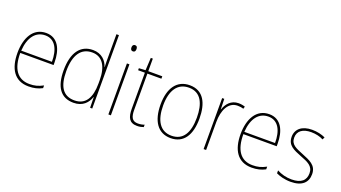

<svg xmlns="http://www.w3.org/2000/svg" viewBox="-61 -1309 3317 1868"><g transform="rotate(20 1597.5 -375.0)"><path d="M253 -538C119 -538 55 -416 55 -261C55 -100 119 10 266 10C322 10 365 -1 407 -23V-51C355 -24 319 -15 266 -15C144 -15 80 -105 81 -269H426V-295C426 -427 377 -538 253 -538ZM253 -513C355 -513 401 -420 400 -293H82C92 -438 157 -513 253 -513Z M732 10C828 10 878 -48 898 -110H900L902 0H924V-760H898V-526C898 -491 898 -457 900 -420H898C880 -482 827 -538 738 -538C608 -538 535 -438 535 -255C535 -83 599 10 732 10ZM732 -15C615 -15 562 -98 562 -255C562 -426 625 -513 739 -513C843 -513 898 -428 898 -284V-248C898 -103 848 -15 732 -15Z M1105 -722C1085 -722 1079 -706 1079 -690C1079 -673 1085 -658 1104 -658C1125 -658 1131 -672 1131 -690C1131 -706 1127 -722 1105 -722ZM1117 -528H1091V0H1117Z M1390 -15C1329 -15 1312 -55 1312 -130V-503H1457V-528H1312V-658H1291L1284 -528L1216 -524V-503H1286V-130C1286 -42 1309 10 1390 10C1419 10 1438 5 1457 -2V-27C1439 -20 1417 -15 1390 -15Z M1938 -264C1938 -423 1882 -538 1740 -538C1608 -538 1535 -436 1535 -265C1535 -97 1603 10 1737 10C1874 10 1938 -97 1938 -264ZM1562 -265C1562 -421 1623 -513 1740 -513C1865 -513 1911 -408 1911 -264C1911 -110 1858 -15 1737 -15C1618 -15 1562 -112 1562 -265Z M2245 -536C2167 -536 2122 -478 2104 -420H2102L2099 -528H2077V0H2103V-290C2103 -410 2148 -510 2245 -510C2269 -510 2288 -507 2306 -501L2313 -525C2293 -532 2270 -536 2245 -536Z M2563 -538C2429 -538 2365 -416 2365 -261C2365 -100 2429 10 2576 10C2632 10 2675 -1 2717 -23V-51C2665 -24 2629 -15 2576 -15C2454 -15 2390 -105 2391 -269H2736V-295C2736 -427 2687 -538 2563 -538ZM2563 -513C2665 -513 2711 -420 2710 -293H2392C2402 -438 2467 -513 2563 -513Z M3153 -130C3153 -226 3078 -251 2998 -284C2923 -315 2867 -334 2867 -407C2867 -477 2921 -513 3006 -513C3051 -513 3101 -502 3132 -484L3144 -509C3108 -526 3060 -538 3006 -538C2901 -538 2841 -485 2841 -407C2841 -317 2907 -292 2990 -259C3068 -229 3126 -206 3126 -131C3126 -59 3082 -15 2980 -15C2925 -15 2873 -29 2829 -53V-23C2861 -7 2916 10 2980 10C3096 10 3153 -44 3153 -130Z"/></g></svg>

Font: Noto Sans Sinhala UI SemiCondensed Thin
Style: Regular
Weight: 100
Width: 4
Designer: Jelle Bosma - Monotype Design Team
Foundry: Monotype Imaging Inc.
Version: Version 2.006